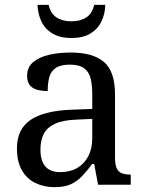

<svg xmlns="http://www.w3.org/2000/svg" viewBox="-20 -763 603 793"><path d="M205 10Q161 10 125.5 -7.5Q90 -25 70 -60.5Q50 -96 50 -150Q50 -230 106.5 -268Q163 -306 278 -310L361 -313V-373Q361 -409 355 -436.5Q349 -464 329 -480Q309 -496 268 -496Q230 -496 210 -482Q190 -468 183.5 -443.5Q177 -419 177 -387Q135 -387 113.5 -401.5Q92 -416 92 -450Q92 -485 116.5 -506Q141 -527 182 -536.5Q223 -546 272 -546Q364 -546 409.5 -507Q455 -468 455 -373V-114Q455 -86 461 -70.5Q467 -55 481 -48.5Q495 -42 517 -42H520V0H385L369 -86H361Q340 -58 320 -36.5Q300 -15 273.5 -2.5Q247 10 205 10ZM228 -52Q269 -52 298.5 -69Q328 -86 344.5 -117.5Q361 -149 361 -191V-272L297 -269Q240 -267 207.5 -252Q175 -237 161 -210.5Q147 -184 147 -145Q147 -114 156 -93.5Q165 -73 183 -62.5Q201 -52 228 -52ZM275 -606Q228 -606 197 -624.5Q166 -643 151 -674.5Q136 -706 135 -743H181Q189 -707 213.5 -691Q238 -675 275 -675Q312 -675 336.5 -691Q361 -707 369 -743H415Q414 -706 399 -674.5Q384 -643 353.5 -624.5Q323 -606 275 -606Z"/></svg>

Font: Noto Serif Tamil
Style: Italic
Weight: 400
Italic angle: -12°
Designer: Indian Type Foundry, Tom Grace, and the Monotype Design Team
Foundry: Monotype Imaging Inc.
Version: Version 2.003